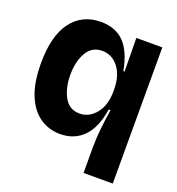

<svg xmlns="http://www.w3.org/2000/svg" viewBox="-126 -641 818 889"><g transform="rotate(20 283.5 -196.5)"><path d="M384 146V17Q384 -24 389 -72Q394 -120 402 -170H393Q379 -77 334 -31.5Q289 14 220 14Q164 14 120 -16Q76 -46 50.5 -107.5Q25 -169 25 -265Q25 -400 77.5 -469.5Q130 -539 222 -539Q294 -539 336.5 -495.5Q379 -452 396 -360H402L400 -525H528V-330V146ZM272 -106Q319 -106 352 -147Q385 -188 385 -257V-263Q385 -334 353 -374.5Q321 -415 273 -415Q222 -415 196.5 -370.5Q171 -326 171 -260Q171 -196 196 -151Q221 -106 272 -106Z"/></g></svg>

Font: Bricolage Grotesque 96pt Bricolage Grotesque 48pt Regular
Style: Bold
Weight: 700
Designer: Mathieu Triay
Foundry: Atelier Triay
Version: Version 1.001; ttfautohint (v1.8.4.7-5d5b);gftools[0.9.33.de